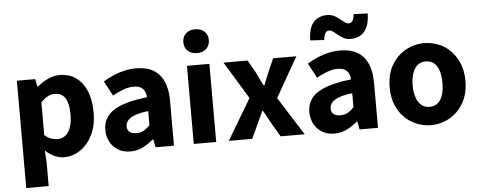

<svg xmlns="http://www.w3.org/2000/svg" viewBox="-61 -1005 3454 1381"><g transform="rotate(-5 1666.0 -314.5)"><path d="M76 211V-564H208L220 -508H223Q258 -538 299.5 -558Q341 -578 385 -578Q454 -578 503.5 -542.5Q553 -507 579.5 -443Q606 -379 606 -291Q606 -194 572 -126Q538 -58 483.5 -22Q429 14 368 14Q332 14 297.5 -2Q263 -18 233 -46L238 44V211ZM331 -120Q361 -120 386 -137.5Q411 -155 425 -192.5Q439 -230 439 -289Q439 -341 428.5 -375.5Q418 -410 396 -428Q374 -446 338 -446Q311 -446 287.5 -433Q264 -420 238 -393V-157Q262 -136 286 -128Q310 -120 331 -120Z M846 14Q795 14 757.5 -8.5Q720 -31 699.5 -69.5Q679 -108 679 -156Q679 -246 755 -295.5Q831 -345 998 -364Q997 -389 987.5 -408Q978 -427 958.5 -437.5Q939 -448 908 -448Q871 -448 834 -434Q797 -420 756 -397L699 -504Q735 -526 773 -542.5Q811 -559 852.5 -568.5Q894 -578 938 -578Q1011 -578 1060 -550Q1109 -522 1135 -466Q1161 -410 1161 -325V0H1028L1017 -58H1012Q977 -27 935.5 -6.5Q894 14 846 14ZM901 -113Q930 -113 953 -126Q976 -139 998 -162V-264Q937 -257 900.5 -243Q864 -229 849 -210Q834 -191 834 -168Q834 -139 852.5 -126Q871 -113 901 -113Z M1304 0V-564H1466V0ZM1385 -649Q1343 -649 1318 -672.5Q1293 -696 1293 -736Q1293 -774 1318 -797.5Q1343 -821 1385 -821Q1426 -821 1451.5 -797.5Q1477 -774 1477 -736Q1477 -696 1451.5 -672.5Q1426 -649 1385 -649Z M1557 0 1732 -294 1568 -564H1742L1794 -472Q1805 -447 1817 -423Q1829 -399 1842 -375H1847Q1855 -399 1865.5 -423Q1876 -447 1886 -472L1926 -564H2094L1930 -276L2105 0H1931L1874 -97Q1860 -121 1847.5 -146Q1835 -171 1820 -194H1815Q1805 -171 1794 -146.5Q1783 -122 1771 -97L1726 0Z M2319 14Q2268 14 2230.5 -8.5Q2193 -31 2172.5 -69.5Q2152 -108 2152 -156Q2152 -246 2228 -295.5Q2304 -345 2471 -364Q2470 -389 2460.5 -408Q2451 -427 2431.5 -437.5Q2412 -448 2381 -448Q2344 -448 2307 -434Q2270 -420 2229 -397L2172 -504Q2208 -526 2246 -542.5Q2284 -559 2325.5 -568.5Q2367 -578 2411 -578Q2484 -578 2533 -550Q2582 -522 2608 -466Q2634 -410 2634 -325V0H2501L2490 -58H2485Q2450 -27 2408.5 -6.5Q2367 14 2319 14ZM2374 -113Q2403 -113 2426 -126Q2449 -139 2471 -162V-264Q2410 -257 2373.5 -243Q2337 -229 2322 -210Q2307 -191 2307 -168Q2307 -139 2325.5 -126Q2344 -113 2374 -113ZM2494 -654Q2466 -654 2445 -665Q2424 -676 2406.5 -690.5Q2389 -705 2374 -716.5Q2359 -728 2345 -728Q2327 -728 2317 -712.5Q2307 -697 2304 -663L2203 -669Q2204 -727 2220 -765Q2236 -803 2267 -821.5Q2298 -840 2341 -840Q2368 -840 2389.5 -829Q2411 -818 2428.5 -803.5Q2446 -789 2461 -778Q2476 -767 2490 -767Q2508 -767 2517.5 -782Q2527 -797 2531 -830L2632 -826Q2631 -768 2614.5 -730Q2598 -692 2567.5 -673Q2537 -654 2494 -654Z M3017 14Q2946 14 2883 -21Q2820 -56 2781.5 -122.5Q2743 -189 2743 -282Q2743 -376 2781.5 -442Q2820 -508 2883 -543Q2946 -578 3017 -578Q3070 -578 3119.5 -558.5Q3169 -539 3207 -500.5Q3245 -462 3267.5 -407.5Q3290 -353 3290 -282Q3290 -189 3251.5 -122.5Q3213 -56 3150.5 -21Q3088 14 3017 14ZM3017 -118Q3053 -118 3077 -138Q3101 -158 3112.5 -195.5Q3124 -233 3124 -282Q3124 -332 3112.5 -369Q3101 -406 3077 -426Q3053 -446 3017 -446Q2982 -446 2958 -426Q2934 -406 2921.5 -369Q2909 -332 2909 -282Q2909 -233 2921.5 -195.5Q2934 -158 2958 -138Q2982 -118 3017 -118Z"/></g></svg>

Font: Noto Sans SC ExtraBold
Style: Regular
Weight: 800
Designer: Ryoko NISHIZUKA 西塚涼子 (kana, bopomofo & ideographs); Paul D. Hunt (Latin, Greek & Cyrillic); Sandoll Communications 산돌커뮤니
Foundry: Adobe
Version: Version 2.004-H2;hotconv 1.0.118;makeotfexe 2.5.65603